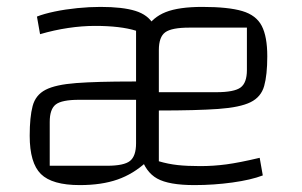

<svg xmlns="http://www.w3.org/2000/svg" viewBox="-20 -528 874 556"><path d="M211 8Q131 8 98.5 -24Q66 -56 66 -135Q66 -189 74.5 -221Q83 -253 112 -268Q141 -283 201 -287.5Q261 -292 364 -292H404V-239H209Q159 -239 141.5 -225.5Q124 -212 124 -175V-48H290Q339 -48 356.5 -62Q374 -76 374 -113V-439Q329 -453 255 -453Q218 -453 177.5 -447Q137 -441 96 -429L87 -480Q107 -488 138 -494.5Q169 -501 204 -504.5Q239 -508 271 -508Q335 -508 372 -496.5Q409 -485 424.5 -457Q440 -429 440 -381V-50L404 -59Q366 -24 320 -8Q274 8 211 8ZM543 8Q469 8 435 -11Q401 -30 387 -78L402 -444Q422 -478 460 -493Q498 -508 566 -508Q641 -508 681.5 -496Q722 -484 738 -453Q754 -422 754 -365Q754 -311 745 -279Q736 -247 705.5 -232Q675 -217 612 -212.5Q549 -208 440 -208H410V-261H606Q658 -261 676.5 -274.5Q695 -288 695 -325V-448H528Q477 -448 458.5 -434.5Q440 -421 440 -383V-61Q467 -53 494.5 -50Q522 -47 560 -47Q598 -47 635.5 -52Q673 -57 732 -71L741 -20Q707 -7 653 0.5Q599 8 543 8Z"/></svg>

Font: Changa ExtraLight
Style: Regular
Weight: 250
Designer: Eduardo Rodriguez Tunni
Foundry: Eduardo Rodriguez Tunni
Version: Version 3.002; ttfautohint (v1.8.2)